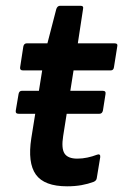

<svg xmlns="http://www.w3.org/2000/svg" viewBox="-20 -644 433 675"><path d="M45.6 -244Q33.5 -244 35.5 -255.7L45.3 -313.6Q47.3 -324.8 57.1 -324.8H117.6H226.5H340.9Q353 -324.8 351 -313.6L341.9 -255.7Q339.5 -244 329.5 -244ZM216 11Q135.7 11 106.1 -30.3Q76.6 -71.6 90.1 -158.3L128.3 -396.5H60.6Q49.1 -396.5 50.8 -407.6L62 -480.5Q64.3 -491.7 74.4 -491.7H146.7L177.9 -612.2Q181.9 -623.7 191.4 -623.7H263.1Q274.9 -623.7 271.9 -611.9L253.6 -491.7H382.4Q395.2 -491.7 392.2 -480.5L380.6 -407.6Q379.2 -396.5 369.2 -396.5H238.6L202.1 -166Q195.1 -122.4 206.9 -104.3Q218.7 -86.3 251.7 -86.3Q269.5 -86.3 287.2 -90.1Q304.9 -93.8 321 -100.1Q327 -102.5 330.1 -100.1Q333.1 -97.8 332.4 -91.7L320.2 -17.8Q319.2 -9 309 -4.6Q289.6 2.7 266.4 6.9Q243.2 11 216 11Z"/></svg>

Font: Sofia Sans Semi Condensed
Style: Italic
Weight: 400
Italic angle: -9°
Designer: Botio Nikoltchev, Ani Petrova
Foundry: lettersoup
Version: Version 4.101